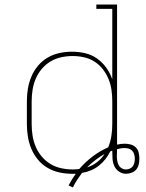

<svg xmlns="http://www.w3.org/2000/svg" viewBox="-20 -755 640 843"><path d="M300 68 281 59Q288 46 296 33Q304 20 313 8H296Q268 8 240.5 2Q213 -4 189 -18Q165 -32 147 -53.5Q129 -75 118 -101Q107 -127 102.5 -154.5Q98 -182 98 -210V-310Q98 -338 102.5 -365.5Q107 -393 118 -419Q129 -445 147 -466.5Q165 -488 189 -502Q213 -516 240.5 -522Q268 -528 296 -528Q325 -528 353.5 -521.5Q382 -515 405.5 -498.5Q429 -482 446 -458.5Q463 -435 473 -407V-716H403V-735H494V-120Q502 -122 510.5 -123Q519 -124 528 -124Q541 -124 554 -120.5Q567 -117 576.5 -107.5Q586 -98 589 -84.5Q592 -71 592 -58Q592 -45 589 -32.5Q586 -20 578 -10.5Q570 -1 557.5 3.5Q545 8 533 8Q516 8 502 -2Q488 -12 481.5 -27Q475 -42 474 -58.5Q473 -75 473 -92V-94Q471 -93 468.5 -92Q466 -91 464 -90Q455 -72 442.5 -56Q430 -40 414 -27.5Q398 -15 379 -7Q360 1 340 4Q329 19 318.5 35Q308 51 300 68ZM299 -11Q307 -11 314 -11.5Q321 -12 328 -13Q354 -43 386 -67.5Q418 -92 455 -108Q465 -132 469 -158Q473 -184 473 -210V-310Q473 -335 469.5 -360Q466 -385 456.5 -408Q447 -431 431.5 -451Q416 -471 395 -484.5Q374 -498 349 -503.5Q324 -509 299 -509Q274 -509 248.5 -503.5Q223 -498 201.5 -485Q180 -472 163.5 -452.5Q147 -433 137 -409.5Q127 -386 123 -360.5Q119 -335 119 -310V-210Q119 -185 123 -159.5Q127 -134 137 -110.5Q147 -87 163.5 -67.5Q180 -48 201.5 -35Q223 -22 248.5 -16.5Q274 -11 299 -11ZM533 -11Q541 -11 549.5 -14.5Q558 -18 563 -25Q568 -32 570 -40.5Q572 -49 572 -58Q572 -67 569.5 -76.5Q567 -86 560.5 -93Q554 -100 545 -102.5Q536 -105 526 -105Q518 -105 510 -103.5Q502 -102 494 -100V-97Q494 -90 493.5 -83Q493 -76 493 -70Q493 -60 494.5 -50Q496 -40 500.5 -31Q505 -22 514 -16.5Q523 -11 533 -11ZM362 -20Q385 -27 405.5 -42.5Q426 -58 439 -79Q418 -67 398.5 -52Q379 -37 362 -20Z"/></svg>

Font: Iosevka Etoile Thin
Style: Regular
Weight: 100
Designer: Belleve Invis
Foundry: Belleve Invis
Version: Version 22.1.2; ttfautohint (v1.8.4)